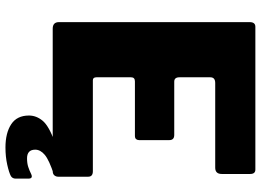

<svg xmlns="http://www.w3.org/2000/svg" viewBox="-146 -636 955 703"><g transform="rotate(90 331.5 -284.5)"><path d="M61 -721Q61 -742 78 -742H601Q617 -742 617 -723V-619Q617 -595 594 -595H284Q263 -595 263 -577V-464Q263 -445 279 -445H474Q493 -445 493 -427V-316Q493 -310 489.5 -305.5Q486 -301 477 -301H278Q263 -301 263 -287V-160Q263 -147 274 -147H607Q627 -147 627 -130V-20Q627 -12 622 -6Q617 0 606 0H85Q61 0 61 -23V-721ZM403 87Q403 60 422 37Q441 14 499 -7L621 -5Q566 13 547 29Q528 45 528 64Q528 79 536 86.5Q544 94 560 94Q578 94 591.5 89.5Q605 85 617 79Q634 71 634 89V136Q634 147 625 153Q612 160 583 166.5Q554 173 520 173Q467 173 435 152Q403 131 403 87Z"/></g></svg>

Font: Libre Franklin ExtraBold
Style: Regular
Weight: 800
Designer: Pablo Impallari, Rodrigo Fuenzalida, Nhung Nguyen
Foundry: Impallari Type
Version: Version 3.000